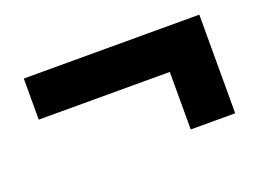

<svg xmlns="http://www.w3.org/2000/svg" viewBox="-57 -572 699 519"><g transform="rotate(-20 293.0 -313.0)"><path d="M40.5 -336.4H417.5V-170.9H545.4V-454.6H40.5Z"/></g></svg>

Font: CaskaydiaCove Nerd Font
Style: Bold
Weight: 700
Designer: Aaron Bell
Foundry: Saja Typeworks
Version: Version 2111.1;Nerd Fonts 2.3.0